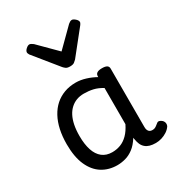

<svg xmlns="http://www.w3.org/2000/svg" viewBox="-201 -971 1026 1113"><g transform="rotate(-30 312.0 -414.0)"><path d="M258 17Q201 17 157 -10.5Q113 -38 88 -94Q63 -150 63 -235Q63 -287 72.5 -331Q82 -375 101 -410Q120 -445 147 -469Q174 -493 209 -506Q244 -519 286 -519Q318 -519 352 -508.5Q386 -498 416 -481V-486Q416 -501 427 -508Q438 -515 460 -515Q482 -515 492.5 -508.5Q503 -502 503 -488V-96Q503 -83 507 -74.5Q511 -66 518 -62Q525 -58 534 -58Q544 -58 550.5 -60.5Q557 -63 563.5 -68Q570 -73 579 -80Q586 -86 595 -83.5Q604 -81 613 -73Q622 -63 623 -52Q624 -41 619 -33Q608 -17 591 -6Q574 5 554.5 11Q535 17 515 17Q492 17 475 12Q458 7 446 -3.5Q434 -14 427.5 -29Q421 -44 418 -63Q418 -64 417 -67.5Q416 -71 416 -75Q393 -38 366.5 -18Q340 2 312 9.5Q284 17 258 17ZM151 -239Q151 -184 164 -144.5Q177 -105 203.5 -84Q230 -63 270 -63Q299 -63 325.5 -73Q352 -83 375 -106Q398 -129 416 -166V-408Q385 -427 356 -433.5Q327 -440 295 -440Q269 -440 247 -432Q225 -424 207 -408Q189 -392 176.5 -368Q164 -344 157.5 -312Q151 -280 151 -239ZM449 -845Q458 -845 471 -833.5Q484 -822 484 -811Q484 -809 483 -805.5Q482 -802 477 -795L350 -636Q344 -630 335 -623Q326 -616 306 -616Q287 -616 278 -623Q269 -630 264 -636L135 -795Q131 -802 130 -805.5Q129 -809 129 -811Q129 -822 141.5 -833.5Q154 -845 164 -845Q170 -845 176 -841.5Q182 -838 189 -833L306 -716L424 -833Q430 -838 436 -841.5Q442 -845 449 -845Z"/></g></svg>

Font: Playwrite ES
Style: Regular
Weight: 400
Designer: Veronika Burian, José Scaglione
Foundry: TypeTogether
Version: Version 1.002